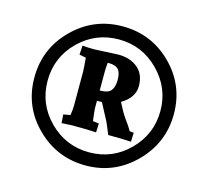

<svg xmlns="http://www.w3.org/2000/svg" viewBox="-105 -736 1054 973"><g transform="rotate(15 422.5 -250.0)"><path d="M423.5 -615Q575 -615 681.5 -509Q788 -403 788 -252Q788 -101 680.5 7Q573 115 422.5 115Q272 115 164.5 9Q57 -97 57 -249Q57 -401 164.5 -508Q272 -615 423.5 -615ZM422.5 46Q545 46 631.5 -41Q718 -128 718 -249.5Q718 -371 631 -458.5Q544 -546 422 -546Q300 -546 213 -460Q126 -374 126 -251Q126 -128 213 -41Q300 46 422.5 46ZM312 -465 438 -471Q501 -471 540.5 -438Q580 -405 580 -343.5Q580 -282 513 -243Q537 -195 556 -168Q575 -141 577 -138.5Q579 -136 585 -126L594 -111L616 -108L614 -61Q568 -64 494 -64Q473 -116 466 -130L420 -217H394V-180Q394 -168 401 -112L433 -108L431 -61Q379 -64 305 -64L250 -61L247 -106L283 -112Q288 -142 288 -163V-342Q288 -353 283 -413L248 -420L251 -468Q279 -465 312 -465ZM402 -417H397Q394 -390 394 -373V-271H399Q438 -271 453 -290Q468 -309 468 -346.5Q468 -384 453 -400.5Q438 -417 402 -417Z"/></g></svg>

Font: Andada SC
Style: Bold
Weight: 700
Designer: Carolina Giovagnoli
Foundry: Carolina Giovagnoli
Version: Version 1.003